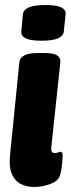

<svg xmlns="http://www.w3.org/2000/svg" viewBox="-20 -736 281 764"><path d="M115 8Q86 8 62.5 -4Q39 -16 27 -44Q15 -72 20 -120L57 -488Q61 -525 130 -525H156Q194 -525 208 -515Q222 -505 220 -487L184 -149Q181 -127 199 -127Q206 -127 211.5 -129.5Q217 -132 221 -132Q226 -132 228 -127Q230 -122 229 -107Q228 -89 225 -67Q222 -45 216 -32Q209 -14 178 -3Q147 8 115 8ZM146 -574Q101 -574 82 -583.5Q63 -593 65 -611L71 -679Q73 -697 94.5 -706.5Q116 -716 161 -716Q205 -716 224 -706.5Q243 -697 241 -679L234 -611Q232 -593 211 -583.5Q190 -574 146 -574Z"/></svg>

Font: Asap Condensed Condensed ExtraBold
Style: Italic
Weight: 800
Width: 3
Italic angle: -6°
Designer: Pablo Cosgaya
Foundry: Omnibus-Type
Version: Version 3.001; ttfautohint (v1.8.4.7-5d5b)